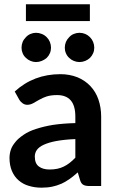

<svg xmlns="http://www.w3.org/2000/svg" viewBox="-20 -869 547 897"><path d="M332 -132.3V-219.2Q282.2 -217.3 242.2 -210Q208 -203.6 183.6 -192.4Q161.6 -182.1 151.9 -168Q142.6 -154.3 142.6 -137.7Q142.6 -104.5 162.1 -90.8Q180.7 -77.1 211.9 -77.1Q250.5 -77.1 277.8 -90.8Q304.7 -103.5 332 -132.3ZM70.8 -401.9 48.8 -441.4Q137.2 -522.5 262.2 -522.5Q305.2 -522.5 342.3 -507.8Q377.4 -493.2 402.3 -466.8Q427.7 -439.9 439.9 -403.8Q452.6 -366.7 452.6 -324.2V0H396.5Q379.4 0 369.6 -5.4Q359.4 -10.7 354.5 -26.4L343.3 -63.5Q318.8 -42 305.7 -33.2Q283.2 -17.6 267.1 -10.7Q244.1 -1 224.6 2.9Q202.1 7.8 173.8 7.8Q141.6 7.8 113.8 -1Q87.9 -8.3 66.4 -26.9Q46.9 -43.9 35.6 -70.3Q24.4 -97.2 24.4 -130.9Q24.4 -150.9 30.8 -169.9Q36.6 -187.5 52.7 -206.5Q64.5 -221.7 90.3 -239.3Q114.3 -255.9 148.4 -266.6Q186 -278.8 228 -285.6Q275.4 -292.5 332 -293.9V-324.2Q332 -375.5 310.1 -400.4Q288.6 -424.8 246.6 -424.8Q217.3 -424.8 196.8 -418Q181.6 -413.1 162.1 -402.3Q155.8 -398.4 134.8 -386.7Q121.1 -379.4 107.4 -379.4Q95.2 -379.4 85.4 -386.7Q75.2 -394.5 70.8 -401.9ZM218.3 -646Q218.3 -632.3 212.9 -620.1Q207.5 -607.4 198.2 -598.6Q189 -590.3 175.3 -584.5Q162.1 -579.1 147.9 -579.1Q134.8 -579.1 122.6 -584.5Q110.4 -589.4 101.1 -598.6Q90.8 -607.9 85.9 -620.1Q80.6 -632.3 80.6 -646Q80.6 -660.2 85.9 -673.3Q90.8 -685.1 101.1 -695.3Q110.4 -705.6 122.6 -710.4Q134.8 -715.8 147.9 -715.8Q162.1 -715.8 175.3 -710.4Q188.5 -705.1 198.2 -695.3Q208 -685.5 212.9 -673.3Q218.3 -660.2 218.3 -646ZM420.4 -646Q420.4 -632.3 415 -620.1Q410.2 -608.4 400.4 -598.6Q390.6 -589.4 378.4 -584.5Q365.2 -579.1 351.1 -579.1Q337.9 -579.1 324.7 -584.5Q312.5 -589.4 303.2 -598.6Q293 -607.9 288.1 -620.1Q282.7 -632.3 282.7 -646Q282.7 -660.2 288.1 -673.3Q293 -685.1 303.2 -695.3Q312.5 -705.6 324.7 -710.4Q337.9 -715.8 351.1 -715.8Q365.2 -715.8 378.4 -710.4Q390.1 -705.6 400.4 -695.3Q410.6 -684.6 415 -673.3Q420.4 -660.2 420.4 -646ZM101.1 -770.5V-849.1H399.9V-770.5Z"/></svg>

Font: Lato-SemiBold
Style: Bold
Weight: 500
Designer: Lukasz Dziedzic with Adam Twardoch and Botio Nikoltchev
Foundry: tyPoland Lukasz Dziedzic
Version: ""